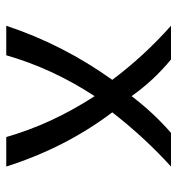

<svg xmlns="http://www.w3.org/2000/svg" viewBox="4 -582 577 626"><g transform="rotate(-90 293.0 -268.5)"><path d="M63.5 0Q158.2 -85.9 240.2 -191.4Q124.5 -344.7 63.5 -537.1H159.7Q202.1 -388.7 293 -249Q382.8 -385.7 426.3 -537.1H522.5Q461.4 -352.5 346.2 -191.4Q423.8 -87.9 522.5 0H412.6Q344.2 -56.2 293 -128.4Q238.8 -57.1 173.3 0Z"/></g></svg>

Font: Consola Mono
Style: Book
Weight: 400
Monospace: yes
Designer: Wojciech Kalinowski "wmk69" (wmk69@o2.pl)
Foundry: Wojciech Kalinowski "wmk69" (wmk69@o2.pl)
Version: Version 2.1.0